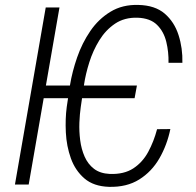

<svg xmlns="http://www.w3.org/2000/svg" viewBox="-20 -741 788 771"><path d="M529.8 -397.5 520.5 -346.7H128.9L138.2 -397.5ZM610.8 -222.2 664.1 -222.7Q650.9 -158.7 620.1 -105.2Q589.4 -51.8 539.1 -20.3Q488.8 11.2 417.5 9.3Q356 7.3 319.1 -24.4Q282.2 -56.2 264.6 -105.2Q247.1 -154.3 244.4 -209.2Q241.7 -264.2 248 -311.5L261.2 -399.9Q270 -453.6 289.8 -510.7Q309.6 -567.9 342.5 -616.2Q375.5 -664.6 423.6 -693.8Q471.7 -723.1 535.6 -721.2Q602.5 -719.7 641.4 -686.3Q680.2 -652.8 697 -600.1Q713.9 -547.4 712.4 -488.8H656.7Q657.7 -532.2 647.7 -573.2Q637.7 -614.3 610.6 -641.1Q583.5 -668 532.2 -669.9Q480 -671.4 442.1 -646Q404.3 -620.6 378.9 -579.3Q353.5 -538.1 338.6 -490.7Q323.7 -443.4 317.4 -400.9L304.2 -310.5Q300.3 -283.7 298.8 -248.8Q297.4 -213.9 302 -178Q306.6 -142.1 319.8 -112.1Q333 -82 357.4 -63.2Q381.8 -44.4 420.9 -42.5Q478 -40.5 515.4 -64.9Q552.7 -89.4 575.2 -131.1Q597.7 -172.9 610.8 -222.2ZM218.8 -710.9 95.2 0H40L163.6 -710.9Z"/></svg>

Font: Roboto Condensed Light
Style: Italic
Weight: 300
Italic angle: -12°
Designer: Christian Robertson
Foundry: Google
Version: Version 3.0; 2020